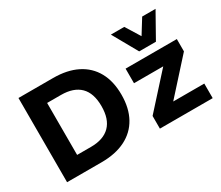

<svg xmlns="http://www.w3.org/2000/svg" viewBox="-129 -1080 1603 1392"><g transform="rotate(-30 672.0 -384.0)"><path d="M87 0V-705H376Q494 -705 576.5 -663.5Q659 -622 702.5 -543.5Q746 -465 746 -353Q746 -241 702.5 -162Q659 -83 576 -41.5Q493 0 376 0ZM249 -135H365Q470 -135 524.5 -190Q579 -245 579 -353Q579 -462 524.5 -516Q470 -570 365 -570H249ZM864 0V-106L1146 -418L1145 -379H866V-501H1295V-398L1009 -81L1010 -122H1306V0ZM1014 -560 897 -768H1009L1084 -647L1159 -768H1271L1154 -560Z"/></g></svg>

Font: Nunito Sans 8pt ExtraBold
Style: Regular
Weight: 800
Version: Version 3.101;gftools[0.9.27]